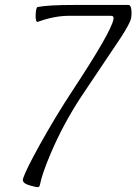

<svg xmlns="http://www.w3.org/2000/svg" viewBox="-20 -748 552 776"><path d="M511.7 -699.7Q512.2 -688 509.8 -674.3Q505.4 -652.8 466.8 -593.8Q387.7 -476.1 308.6 -357.9Q236.3 -248 186.5 -131.3Q149.9 -46.4 141.1 0Q139.6 7.8 132.8 8.3Q126.5 8.8 102.5 2Q72.3 -6.3 72.3 -20.5Q72.3 -23.4 73.2 -26.4Q84 -60.5 140.6 -162.6Q203.1 -275.4 272.5 -380.9Q428.2 -617.2 438.5 -669.4Q441.4 -684.1 428.7 -684.1H258.8Q199.2 -684.1 132.8 -659.7Q128.9 -658.2 126.2 -665Q123.5 -671.9 124 -686Q125 -718.3 132.3 -719.7Q174.8 -728 282.2 -728H499.5Q510.3 -728 511.7 -699.7Z"/></svg>

Font: Dai Banna SIL Light
Style: Oblique
Weight: 400
Italic angle: -11°
Designer: Victor Gaultney
Foundry: SIL International
Version: Version 2.000